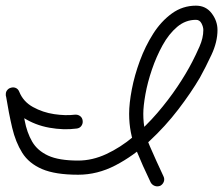

<svg xmlns="http://www.w3.org/2000/svg" viewBox="-27 -592 788 678"><path d="M265 -165Q266 -155 260 -147Q254 -139 243 -138Q198 -132 147.5 -141Q97 -150 55.5 -176.5Q14 -203 -5 -249Q-9 -259 -3 -266.5Q3 -274 13 -277Q22 -280 31.5 -276.5Q41 -273 43 -262Q52 -210 60 -167Q68 -124 86.5 -92Q105 -60 143 -42.5Q181 -25 249 -25Q299 -25 348.5 -48Q398 -71 443.5 -109Q489 -147 528.5 -193Q568 -239 599.5 -286Q631 -333 652 -374Q664 -397 677.5 -427.5Q691 -458 691 -486Q691 -497 684.5 -509.5Q678 -522 665 -522Q628 -522 598.5 -497Q569 -472 547 -432Q525 -392 509.5 -346.5Q494 -301 486.5 -259Q479 -217 479 -190Q479 -129 502 -76Q525 -23 550 30Q550 30 550 30Q550 30 550 30Q555 40 551.5 49.5Q548 59 539 64Q529 68 519.5 64.5Q510 61 505 52Q477 -6 453 -64.5Q429 -123 429 -190Q429 -227 438.5 -276.5Q448 -326 467 -377.5Q486 -429 514 -473Q542 -517 580 -544.5Q618 -572 665 -572Q700 -572 720.5 -545Q741 -518 741 -486Q741 -444 720 -399Q699 -354 679 -318Q648 -265 602.5 -205.5Q557 -146 500.5 -93.5Q444 -41 380.5 -8Q317 25 249 25Q168 25 121.5 5Q75 -15 51.5 -52.5Q28 -90 16 -141Q4 -192 -6 -254Q-8 -265 -2.5 -272.5Q3 -280 11 -282Q20 -285 28.5 -281.5Q37 -278 41 -268Q55 -233 89.5 -214Q124 -195 164 -189Q204 -183 237 -187Q248 -188 256 -182Q264 -176 265 -165Z"/></svg>

Font: FRB American Cursive Semibold
Style: Italic
Weight: 600
Italic angle: -25°
Version: Version 2.0;Modular Font Editor K font №1